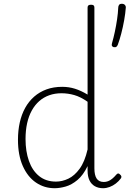

<svg xmlns="http://www.w3.org/2000/svg" viewBox="-20 -978 685 1015"><path d="M269 17Q214 17 170 -13Q126 -43 100.5 -100.5Q75 -158 75 -239Q75 -288 84.5 -330.5Q94 -373 113 -407.5Q132 -442 160.5 -467Q189 -492 226 -505.5Q263 -519 309 -519Q344 -519 376 -509Q408 -499 443 -478V-938Q443 -946 447.5 -949.5Q452 -953 461 -953Q471 -953 475 -949.5Q479 -946 479 -938V-88Q479 -52 491 -34Q503 -16 529 -16Q540 -16 551 -20Q562 -24 573 -33Q584 -42 595 -55Q600 -61 605 -61Q610 -61 615 -55Q620 -51 621.5 -46Q623 -41 619 -35Q608 -20 592.5 -8Q577 4 559.5 10.5Q542 17 525 17Q500 17 481.5 6.5Q463 -4 453 -24.5Q443 -45 443 -76Q443 -82 443 -88.5Q443 -95 443 -100Q420 -52 389.5 -26.5Q359 -1 327.5 8Q296 17 269 17ZM115 -243Q115 -178 133 -127Q151 -76 187 -47Q223 -18 276 -18Q309 -18 341.5 -33.5Q374 -49 401 -86Q428 -123 443 -188V-440Q406 -466 372.5 -475.5Q339 -485 305 -485Q270 -485 240.5 -474.5Q211 -464 188 -444Q165 -424 148.5 -394.5Q132 -365 123.5 -327Q115 -289 115 -243ZM580 -729Q572 -732 571 -738Q570 -744 573 -753Q580 -777 587 -809.5Q594 -842 599 -876Q604 -910 605 -937Q605 -945 609 -951.5Q613 -958 624 -958Q635 -958 640.5 -951.5Q646 -945 645 -937Q643 -908 636.5 -871.5Q630 -835 621 -800.5Q612 -766 603 -742Q600 -734 595 -730.5Q590 -727 580 -729Z"/></svg>

Font: Playwrite US Modern Thin
Style: Regular
Weight: 250
Designer: Veronika Burian, José Scaglione
Foundry: TypeTogether
Version: Version 1.003